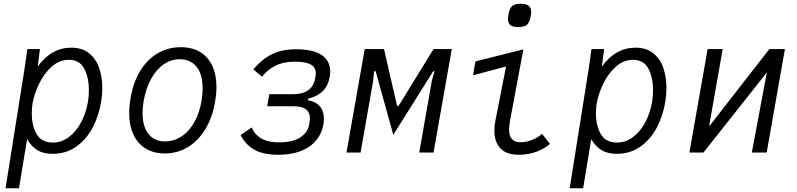

<svg xmlns="http://www.w3.org/2000/svg" viewBox="-20 -811 4240 1021"><path d="M125 -550H192.5L180.5 -457Q253 -557.5 359 -557.5Q416.5 -557.5 453.5 -528Q490.5 -498.5 507.2 -450Q524 -401.5 524 -343Q524 -307 518 -271.5Q507 -200 474.8 -136.5Q442.5 -73 387.8 -33Q333 7 259.5 7Q211.5 7 180 -11.8Q148.5 -30.5 124 -70.5L81 190H9.5L108 -429.5Q119.5 -502.5 125 -550ZM448 -271.5Q452.5 -300 452.5 -332Q452.5 -400.5 427.5 -446.8Q402.5 -493 346.5 -493Q296 -493 255 -456.5Q214 -420 187.8 -365.5Q161.5 -311 152.5 -258Q149 -232 149 -208.5Q149 -143.5 174.8 -98.2Q200.5 -53 260.5 -53Q308.5 -53 347.8 -83.2Q387 -113.5 412.8 -163.5Q438.5 -213.5 448 -271.5Z M667 -210Q667 -246 673.5 -283.5Q686.5 -368 723.5 -430.5Q760.5 -493 816.5 -526.5Q872.5 -560 941.5 -560Q1001.5 -560 1044 -534.5Q1086.5 -509 1108.8 -461.2Q1131 -413.5 1131 -348Q1131 -312 1124.5 -274.5Q1111 -190 1073.5 -126.8Q1036 -63.5 980 -29.2Q924 5 856.5 5Q797.5 5 754.8 -21Q712 -47 689.5 -95.5Q667 -144 667 -210ZM1052.5 -278.5Q1057.5 -310.5 1057.5 -341Q1057.5 -415 1025.5 -455.5Q993.5 -496 935 -496Q889.5 -496 850 -468.5Q810.5 -441 782.5 -389.5Q754.5 -338 743 -268.5Q738 -233.5 738 -210Q738 -138.5 769.5 -98.8Q801 -59 856.5 -59Q904.5 -59 945 -85.5Q985.5 -112 1013.5 -161.8Q1041.5 -211.5 1052.5 -278.5Z M1259.5 -93 1318 -133Q1335.5 -94 1370.8 -74Q1406 -54 1461.5 -54Q1535.5 -54 1575.8 -79.8Q1616 -105.5 1623.5 -146.5L1626 -161.5Q1628 -171 1628 -181.5Q1628 -246 1542 -246H1401L1412 -310H1539Q1589 -310 1618.8 -331.2Q1648.5 -352.5 1655.5 -392.5L1658 -404.5Q1659.5 -413.5 1659.5 -421Q1659.5 -451.5 1633.5 -467.2Q1607.5 -483 1548 -483Q1487.5 -483 1445.5 -462.2Q1403.5 -441.5 1373.5 -403L1327 -442Q1373 -496.5 1426.2 -522.8Q1479.5 -549 1555 -549Q1645.5 -549 1690.8 -518.2Q1736 -487.5 1736 -430.5Q1736 -417 1733 -401Q1725 -355 1697 -327Q1669 -299 1622 -287.5L1615.5 -278.5Q1658.5 -271.5 1680.5 -246Q1702.5 -220.5 1702.5 -180Q1702.5 -163.5 1700 -151Q1686.5 -73.5 1623.8 -30.8Q1561 12 1459 12Q1380.5 12 1333 -14.5Q1285.5 -41 1259.5 -93Z M1919.5 -550H2022L2091.5 -248H2099.5L2285.5 -550H2382.5L2285.5 0H2209.5L2276.5 -382L2290.5 -432H2283.5L2071.5 -94L1977.5 -432H1969.5L1964.5 -382L1897.5 0H1822.5Z M2609 -115.5Q2609 -144 2614.5 -170L2671 -457.5L2495.5 -410.5L2508 -484.5L2763 -548.5L2692 -168Q2687 -139.5 2687 -122.5Q2687 -88.5 2702 -71.5Q2717 -54.5 2749 -54.5Q2777.5 -54.5 2809.5 -67Q2841.5 -79.5 2862 -99.5L2904.5 -45.5Q2874.5 -19.5 2831.8 -3.8Q2789 12 2739.5 12Q2672.5 12 2640.8 -22.2Q2609 -56.5 2609 -115.5ZM2681.5 -710Q2681.5 -723 2684 -734Q2689 -766 2703.2 -778.5Q2717.5 -791 2749 -791Q2778 -791 2791.2 -780.5Q2804.5 -770 2804.5 -747Q2804.5 -738 2802 -724Q2796.5 -692 2782 -679.5Q2767.5 -667 2735.5 -667Q2707.5 -667 2694.5 -677.2Q2681.5 -687.5 2681.5 -710Z M3125 -550H3192.5L3180.5 -457Q3253 -557.5 3359 -557.5Q3416.5 -557.5 3453.5 -528Q3490.5 -498.5 3507.2 -450Q3524 -401.5 3524 -343Q3524 -307 3518 -271.5Q3507 -200 3474.8 -136.5Q3442.5 -73 3387.8 -33Q3333 7 3259.5 7Q3211.5 7 3180 -11.8Q3148.5 -30.5 3124 -70.5L3081 190H3009.5L3108 -429.5Q3119.5 -502.5 3125 -550ZM3448 -271.5Q3452.5 -300 3452.5 -332Q3452.5 -400.5 3427.5 -446.8Q3402.5 -493 3346.5 -493Q3296 -493 3255 -456.5Q3214 -420 3187.8 -365.5Q3161.5 -311 3152.5 -258Q3149 -232 3149 -208.5Q3149 -143.5 3174.8 -98.2Q3200.5 -53 3260.5 -53Q3308.5 -53 3347.8 -83.2Q3387 -113.5 3412.8 -163.5Q3438.5 -213.5 3448 -271.5Z M3743 -550H3823L3752 -146.5V-140L4071 -550H4154L4057 0H3978L4059 -431.5L4054 -421L3721 0H3646Z"/></svg>

Font: JuliaMono Light
Style: Italic
Weight: 300
Italic angle: -9°
Monospace: yes
Designer: cormullion
Foundry: corm
Version: Version 0.054; ttfautohint (v1.8.4)